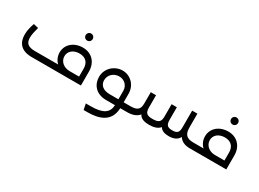

<svg xmlns="http://www.w3.org/2000/svg" viewBox="-34 -1175 2735 2029"><g transform="rotate(30 1334.0 -160.0)"><path d="M654 -444C678 -444 697 -463 697 -487C697 -511 678 -530 654 -530C630 -530 611 -511 611 -487C611 -463 630 -444 654 -444ZM654 -358C546 -358 464 -290 464 -191C464 -144 483 -102 515 -72H233C147 -72 114 -102 114 -170C114 -208 125 -252 138 -300L79 -314C61 -265 50 -216 50 -170C50 -75 98 0 233 0H834V-170C834 -282 762 -358 654 -358ZM654 -72C581 -72 528 -120 528 -182C528 -243 579 -286 654 -286C727 -286 770 -243 770 -170V-72Z M1314 -72V-175C1314 -285 1231 -358 1139 -358C1046 -358 954 -285 954 -175C954 -87 1012 0 1142 0H1250C1245 96 1181 138 1033 138H974L988 210H1033C1177 210 1308 168 1314 0H1385C1400 0 1405 -15 1405 -36C1405 -58 1400 -72 1385 -72ZM1018 -172C1018 -237 1072 -286 1138 -286C1202 -286 1250 -239 1250 -175V-72H1144C1063 -72 1018 -112 1018 -172Z M2163 -72C2074 -72 2049 -113 2049 -194V-358H1985V-152C1985 -93 1966 -72 1907 -72C1847 -72 1827 -91 1827 -159V-308H1763V-159C1763 -93 1741 -72 1664 -72C1599 -72 1573 -90 1573 -158V-308H1509V-174C1509 -98 1482 -72 1394 -72H1385C1370 -72 1365 -58 1365 -36C1365 -15 1370 0 1385 0H1394C1463 0 1511 -18 1540 -55C1561 -13 1608 0 1664 0C1725 0 1768 -15 1795 -47C1816 -11 1858 0 1904 0C1966 0 2008 -21 2030 -62C2055 -22 2098 0 2163 0C2178 0 2183 -15 2183 -36C2183 -58 2178 -72 2163 -72Z M2428 -444C2452 -444 2471 -463 2471 -487C2471 -511 2452 -530 2428 -530C2404 -530 2385 -511 2385 -487C2385 -463 2404 -444 2428 -444ZM2428 -358C2320 -358 2238 -290 2238 -191C2238 -144 2257 -102 2289 -72H2163C2148 -72 2143 -58 2143 -36C2143 -15 2148 0 2163 0H2608V-170C2608 -282 2536 -358 2428 -358ZM2428 -72C2355 -72 2302 -120 2302 -182C2302 -243 2353 -286 2428 -286C2501 -286 2544 -243 2544 -170V-72Z"/></g></svg>

Font: UULA Sans
Style: Regular
Weight: 400
Designer: Mohamed Gaber, Laura Garcia Mut
Foundry: Kief Type Foundry
Version: Version 3.006;hotconv 1.0.109;makeotfexe 2.5.65596